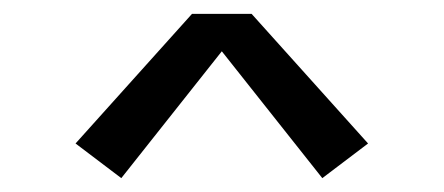

<svg xmlns="http://www.w3.org/2000/svg" viewBox="-20 -717 640 277"><path d="M155 -460 89 -510 257 -697H343L511 -510L445 -460L300 -643Z"/></svg>

Font: Iosevka Custom Extended
Style: Regular
Weight: 400
Width: 7
Monospace: yes
Designer: Belleve Invis
Foundry: Belleve Invis
Version: Version 11.2.4; ttfautohint (v1.8.4)